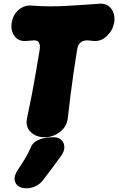

<svg xmlns="http://www.w3.org/2000/svg" viewBox="-20 -712 635 1031"><path d="M344 -76Q338 -31 301 -3Q264 25 220 25Q174 25 145 -3Q116 -31 125 -76Q141 -151 152 -209Q163 -267 172.5 -323Q182 -379 193 -445Q201 -498 160 -495Q150 -494 140 -493.5Q130 -493 120 -492Q78 -489 57 -519.5Q36 -550 43 -591Q50 -633 80 -659Q110 -685 150 -682Q239 -675 329.5 -680Q420 -685 514 -692Q556 -695 578 -664.5Q600 -634 593 -591Q586 -550 555 -519.5Q524 -489 483 -492Q476 -493 468.5 -493.5Q461 -494 453 -495Q402 -498 394 -445Q383 -378 375 -321.5Q367 -265 359.5 -207Q352 -149 344 -76ZM209 258Q196 275 172.5 287Q149 299 122 299H118Q96 299 79 287.5Q62 276 58.5 254.5Q55 233 74 203Q100 164 115.5 138Q131 112 147 76Q154 59 170.5 48Q187 37 210.5 31Q234 25 260 25H267Q295 25 310 40Q325 55 325.5 77.5Q326 100 309 124Q281 163 259 192Q237 221 209 258Z"/></svg>

Font: Winky Sans Black
Style: Italic
Weight: 900
Italic angle: -8.97852°
Designer: Simon Atzbach
Foundry: typofactur
Version: Version 1.205